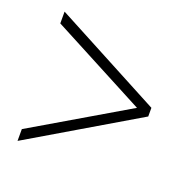

<svg xmlns="http://www.w3.org/2000/svg" viewBox="-85 -644 574 582"><g transform="rotate(20 202.5 -353.5)"><path d="M29 -183V-145L376 -350V-378L29 -562V-524L335 -363Z"/></g></svg>

Font: Noto Sans ExtraCondensed ExtraLight
Style: Regular
Weight: 200
Width: 2
Designer: Monotype Design Team
Foundry: Monotype Imaging Inc.
Version: Version 2.013